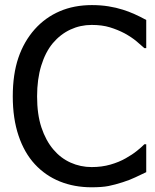

<svg xmlns="http://www.w3.org/2000/svg" viewBox="-20 -742 626 774"><path d="M349 13Q279.5 13 221.2 -10.5Q163 -34 120.5 -80Q78 -126 54.8 -195Q31.5 -264 31.5 -353.5Q31.5 -442.5 54 -508.8Q76.5 -575 120 -624Q162.5 -671.5 220.5 -696.5Q278.5 -721.5 350.5 -721.5Q386 -721.5 417.2 -716.5Q448.5 -711.5 475 -703Q498 -696 522 -685.2Q546 -674.5 569.5 -661.5V-548H562Q549.5 -559.5 530 -575.8Q510.5 -592 482.5 -607.5Q455 -622 423.2 -631.8Q391.5 -641.5 349.5 -641.5Q304 -641.5 263.8 -622.8Q223.5 -604 193 -568Q163 -532 146.2 -477.2Q129.5 -422.5 129.5 -353.5Q129.5 -281 147 -228.2Q164.5 -175.5 195 -139.5Q224.5 -104.5 264.5 -86.5Q304.5 -68.5 349.5 -68.5Q390.5 -68.5 425.2 -78.5Q460 -88.5 487 -104Q513 -118.5 532.2 -134Q551.5 -149.5 562 -160.5H569.5V-48Q546 -37 525.2 -27Q504.5 -17 475 -7.5Q444 2.5 417.8 7.8Q391.5 13 349 13Z"/></svg>

Font: Myanmar Ethnic
Style: Regular
Weight: 400
Designer: Khon Soe Zaw Thu
Foundry: PaOh Unicode khonsoezawthu@gmail.com and @hotmail.com
Version: Version 1.01 September 27, 2016